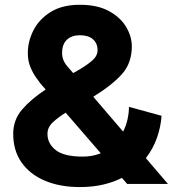

<svg xmlns="http://www.w3.org/2000/svg" viewBox="-20 -755 744 788"><path d="M146.5 -411.6Q141.1 -418.9 128.4 -436.3Q115.7 -453.6 105 -479.2Q94.2 -504.9 94.2 -537.6Q94.2 -585.4 117.4 -630.9Q140.6 -676.3 188 -705.8Q235.4 -735.4 307.6 -735.4Q379.9 -735.4 427.2 -709.5Q474.6 -683.6 497.8 -644.3Q521 -605 521 -564.9Q521 -496.6 481 -451.4Q440.9 -406.2 362.8 -357.9L485.4 -214.8Q498 -240.2 503.7 -266.6Q509.3 -293 509.3 -316.4L643.1 -279.8Q640.1 -234.9 624.3 -189.7Q608.4 -144.5 578.6 -106L669.4 0H502L480.5 -24.9Q445.8 -7.3 402.8 2.7Q359.9 12.7 307.6 12.7Q225.6 12.7 164.1 -13.4Q102.5 -39.6 68.4 -88.4Q34.2 -137.2 34.2 -205.6Q34.2 -263.2 70.8 -305.7Q107.4 -348.1 167.5 -387.7ZM174.8 -205.6Q174.8 -166 208.5 -139.2Q242.2 -112.3 319.8 -112.3Q359.9 -112.3 393.6 -126L249.5 -292.5Q219.2 -273.9 197 -253.2Q174.8 -232.4 174.8 -205.6ZM307.6 -470.7Q337.9 -488.3 359.1 -507.1Q380.4 -525.9 380.4 -549.3Q380.4 -577.1 361.6 -593.8Q342.8 -610.4 307.6 -610.4Q274.4 -610.4 254.6 -592Q234.9 -573.7 234.9 -537.6Q234.9 -522.5 240 -509Q245.1 -495.6 258.3 -480.5L280.3 -455.1Q287.1 -458.5 293.9 -462.6Q300.8 -466.8 307.6 -470.7Z"/></svg>

Font: Giphurs
Style: Bold
Weight: 700
Version: Version 0.920; ttfautohint (v1.8.4.7-5d5b)